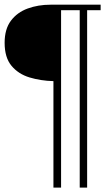

<svg xmlns="http://www.w3.org/2000/svg" viewBox="-26 -619 457 834"><path d="M411.1 -574.7H352.5V195.8H320.3V-574.7H239.3V195.8H206.1V-266.6Q150.4 -268.1 102.1 -282.7Q53.7 -297.4 23.9 -333.3Q-5.9 -369.1 -5.9 -433.1Q-5.9 -492.7 21.5 -529.1Q48.8 -565.4 94.2 -582Q139.6 -598.6 193.4 -598.6H411.1Z"/></svg>

Font: Rohingya Solluk
Style: Regular
Weight: 400
Designer: SIL International
Foundry: SIL International
Version: Version 1.001